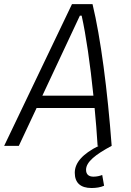

<svg xmlns="http://www.w3.org/2000/svg" viewBox="-36 -714 642 940"><path d="M412.1 206.5C434.6 206.5 456.5 203.1 473.6 195.3L464.4 142.6C452.6 147.5 437.5 150.9 421.4 150.9C397.9 150.9 385.3 139.2 385.3 117.2C385.3 78.6 432.1 42 510.7 0C490.2 -273.4 457 -528.3 417 -693.8H316.4L-15.6 0H56.2L143.1 -185.1H427.2C433.1 -125 438 -63 441.9 0H447.3C368.7 39.1 330.1 82.5 330.1 131.8C330.1 181.2 358.4 206.5 412.1 206.5ZM171.4 -245.6 355 -637.2H363.8C385.3 -540.5 405.3 -402.3 421.4 -245.6Z"/></svg>

Font: Cascadia Mono PL Light
Style: Italic
Weight: 300
Italic angle: -10°
Monospace: yes
Designer: Aaron Bell
Foundry: Saja Typeworks
Version: Version 2404.023